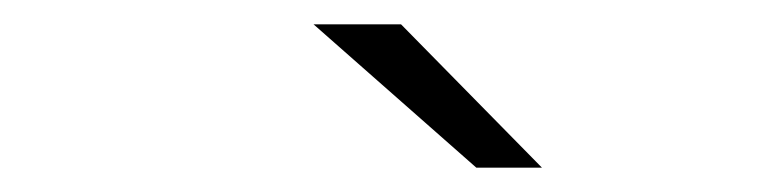

<svg xmlns="http://www.w3.org/2000/svg" viewBox="-20 -745 640 158"><path d="M238 -725H310L426 -607H372Z"/></svg>

Font: Montserrat Alternates Light
Style: Italic
Weight: 300
Italic angle: -11.3°
Designer: Julieta Ulanovsky
Foundry: Julieta Ulanovsky
Version: Version 7.200